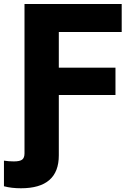

<svg xmlns="http://www.w3.org/2000/svg" viewBox="-70 -748 674 981"><path d="M-49.8 203.6V72.8Q-37.1 74.7 -24.7 75.7Q-12.2 76.7 0.5 76.7Q31.7 76.7 43.5 67.4Q55.2 58.1 55.2 35.6V-727.5H551.8V-584.5H230.5V-402.3H520V-262.7H230.5V45.9Q230.5 213.9 37.1 213.9Q-12.2 213.9 -49.8 203.6Z"/></svg>

Font: Inter Extra Bold
Style: Regular
Weight: 800
Designer: Rasmus Andersson
Foundry: rsms
Version: Version 4.000;git-3c8e0fc